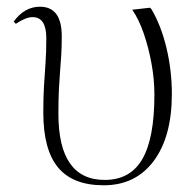

<svg xmlns="http://www.w3.org/2000/svg" viewBox="-20 -538 574 572"><path d="M289 14Q197 14 153 -39Q109 -92 109 -203Q109 -247 111 -281Q113 -315 115.5 -348.5Q118 -382 118 -424Q118 -487 77 -487Q57 -487 27 -467L21 -474Q53 -518 99 -518Q164 -518 164 -430Q164 -399 162.5 -374.5Q161 -350 159 -326Q157 -302 155.5 -272Q154 -242 154 -199Q154 -2 292 -2Q368 -2 404 -64Q440 -126 440 -256Q440 -301 431.5 -348Q423 -395 408.5 -437.5Q394 -480 374 -509L427 -515L431 -511Q460 -462 476 -395Q492 -328 492 -258Q492 -131 438 -58.5Q384 14 289 14Z"/></svg>

Font: Literata 72pt ExtraLight
Style: Regular
Weight: 200
Designer: Latin by Veronika Burian and Jose Scaglione. Greek by Irene Vlachou. Cyrillic by Vera Evstafieva.
Foundry: TypeTogether
Version: Version 3.002